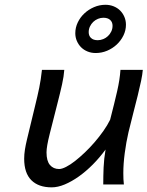

<svg xmlns="http://www.w3.org/2000/svg" viewBox="-20 -786 628 818"><path d="M419.9 0Q419.9 -36.1 421.4 -72.5Q422.9 -108.9 429.7 -148.9Q404.8 -114.7 375.5 -85.2Q346.2 -55.7 315.9 -34.2Q285.6 -12.7 255.9 -0.2Q226.1 12.2 200.2 12.2Q144 12.2 113.5 -18.3Q83 -48.8 83 -109.9Q83 -128.4 86.2 -148.7Q89.4 -168.9 95.2 -192.9L129.4 -334.5Q134.8 -356.9 139.2 -375.7Q143.6 -394.5 147.2 -412.4Q150.9 -430.2 153.6 -448.5Q156.2 -466.8 158.7 -488.3H253.9Q252 -460.9 244.4 -426.5Q236.8 -392.1 224.1 -342.8Q205.1 -268.6 191.7 -215.1Q178.2 -161.6 178.2 -136.7Q178.2 -100.1 192.9 -83Q207.5 -65.9 231.9 -65.9Q243.7 -65.9 261.5 -75Q279.3 -84 299.6 -99.9Q319.8 -115.7 341.6 -136.5Q363.3 -157.2 383.3 -180.4Q403.3 -203.6 420.7 -228.3Q438 -252.9 449.2 -275.9Q458.5 -313 466.1 -342.8Q473.6 -372.6 479.2 -397.7Q484.9 -422.9 488.3 -444.8Q491.7 -466.8 493.2 -488.3H588.4Q586.9 -469.2 581.1 -441.2Q575.2 -413.1 566.7 -378.7Q558.1 -344.2 547.9 -304.7Q537.6 -265.1 527.3 -222.2Q517.6 -180.2 511.5 -134Q505.4 -87.9 505.4 -48.8Q505.4 -34.7 505.9 -22.7Q506.3 -10.7 507.8 0ZM300.8 -644.5Q300.8 -668.5 311.3 -690.4Q321.8 -712.4 339.6 -729Q357.4 -745.6 380.6 -755.6Q403.8 -765.6 429.2 -765.6Q448.2 -765.6 464.4 -759Q480.5 -752.4 491.9 -741Q503.4 -729.5 510 -713.9Q516.6 -698.2 516.6 -680.7Q516.6 -656.7 505.9 -634.8Q495.1 -612.8 477.3 -596.2Q459.5 -579.6 436.3 -569.8Q413.1 -560.1 387.7 -560.1Q368.7 -560.1 352.8 -566.7Q336.9 -573.2 325.4 -584.7Q314 -596.2 307.4 -611.6Q300.8 -627 300.8 -644.5ZM396.5 -614.7Q408.2 -614.7 419.7 -619.4Q431.2 -624 439.9 -632.3Q448.7 -640.6 454.1 -651.9Q459.5 -663.1 459.5 -676.3Q459.5 -691.9 449.2 -701.2Q439 -710.4 420.4 -710.4Q408.7 -710.4 397.5 -705.8Q386.2 -701.2 377.4 -692.9Q368.7 -684.6 363.3 -673.3Q357.9 -662.1 357.9 -648.9Q357.9 -633.3 367.9 -624Q377.9 -614.7 396.5 -614.7Z"/></svg>

Font: Andika New Basic
Style: Italic
Weight: 400
Italic angle: -14°
Designer: Victor Gaultney, Annie Olsen, Julie Remington, Don Collingsworth, Eric Hays
Foundry: SIL International
Version: Version 5.500